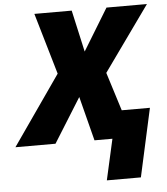

<svg xmlns="http://www.w3.org/2000/svg" viewBox="-120 -768 909 1045"><g transform="rotate(-5 334.5 -245.5)"><path d="M471 0H373L311 -242L160 0H-59L205 -379L107 -714H311L362 -486L501 -714H722L469 -360L535 -150H689L607 223H421Z"/></g></svg>

Font: Noto Sans Display Black
Style: Italic
Weight: 900
Italic angle: -12°
Designer: Monotype Design team
Foundry: Monotype Imaging Inc.
Version: Version 1.000